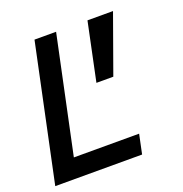

<svg xmlns="http://www.w3.org/2000/svg" viewBox="-141 -741 805 845"><g transform="rotate(-20 261.0 -318.5)"><path d="M382.8 0H-23.9L110.8 -637.2H211.9L96.2 -90.8H401.9ZM478.5 -637.2 380.9 -365.2H301.8L358.9 -637.2Z"/></g></svg>

Font: Anonymous Pro
Style: Bold Italic
Weight: 700
Italic angle: -12°
Monospace: yes
Designer: Mark Simonson
Version: Version 1.003